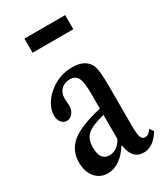

<svg xmlns="http://www.w3.org/2000/svg" viewBox="-195 -860 825 953"><g transform="rotate(-30 218.0 -383.0)"><path d="M134 10.5Q89 10.5 62 -22.2Q35 -55 35 -109Q35 -177.5 87 -219.2Q139 -261 258.5 -288V-374.5Q258.5 -439 246 -463.8Q233.5 -488.5 201 -488.5Q169.5 -488.5 150.8 -469.2Q132 -450 132 -417Q132 -407 133.2 -397Q134.5 -387 134.5 -378Q134.5 -351.5 121 -334.2Q107.5 -317 87 -317Q68 -317 56 -332.5Q44 -348 44 -373Q44 -405 64.5 -438.2Q85 -471.5 120 -496Q174 -534.5 241.5 -534.5Q316.5 -534.5 340.5 -483.5Q347.5 -465.5 350.5 -438.5Q353.5 -411.5 353.5 -352.5V-135.5Q353.5 -88.5 360 -70.2Q366.5 -52 383 -52Q402.5 -52 420.5 -78.5L436 -56.5Q395 10.5 339.5 10.5Q273.5 10.5 262 -75H259Q234 -34 201.8 -11.8Q169.5 10.5 134 10.5ZM184.5 -63Q230.5 -63 258.5 -113.5V-252Q185.5 -234 158.8 -209.8Q132 -185.5 132 -138Q132 -63 184.5 -63ZM108 -695V-776H341.5V-695Z"/></g></svg>

Font: Libre Caslon Condensed Medium
Style: Regular
Weight: 500
Designer: Pablo Impallari, Rodrigo Fuenzalida, Katja Schimmel, Ertekin Erdin
Foundry: Pablo Impallari, Rodrigo Fuenzalida
Version: Version 2.000; ttfautohint (v1.8.4.7-5d5b);gftools[0.9.33]